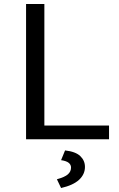

<svg xmlns="http://www.w3.org/2000/svg" viewBox="-20 -700 600 965"><path d="M111 0ZM528 -69V0H111V-680H203V-69ZM266 201Q306 190 321.5 176Q337 162 337 142Q337 128 325.5 118.5Q314 109 287 105L307 56Q360 62 383.5 84.5Q407 107 407 139Q407 176 377.5 203.5Q348 231 287 245Z"/></svg>

Font: Martel Sans
Style: Regular
Weight: 400
Designer: Dan Reynolds and Mathieu Réguer
Foundry: Dan Reynolds and Mathieu Réguer
Version: Version 1.002; ttfautohint (v1.1) -l 5 -r 5 -G 72 -x 0 -D la